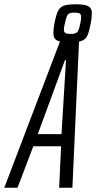

<svg xmlns="http://www.w3.org/2000/svg" viewBox="-60 -879 450 899"><path d="M370 -818Q370 -794 365 -770Q356 -724 346.5 -707Q337 -690 310 -684L279 0H217L226 -194H96L22 0H-40L221 -685Q204 -689 197 -698Q190 -707 190 -724Q190 -746 195 -770Q203 -810 211.5 -827.5Q220 -845 238 -852Q256 -859 295 -859Q337 -859 353.5 -850Q370 -841 370 -818ZM320 -799Q320 -811 313.5 -815.5Q307 -820 289 -820Q265 -820 258 -811.5Q251 -803 244 -770Q239 -750 239 -741Q239 -729 246 -724.5Q253 -720 270 -720Q294 -720 302 -729Q310 -738 316 -770Q320 -786 320 -799ZM228 -251 249 -597H244L117 -251Z"/></svg>

Font: Saira Ultra Condensed
Style: Italic
Weight: 400
Width: 1
Italic angle: -12°
Designer: Hector Gatti with collaboration of the Omnibus-Type team
Foundry: Omnibus-Type
Version: Version 1.001; ttfautohint (v1.8)